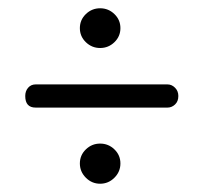

<svg xmlns="http://www.w3.org/2000/svg" viewBox="-20 -472 491 464"><path d="M41 -240Q41 -252 48 -260Q55 -268 66 -268H385Q395 -268 403 -260Q411 -252 411 -240Q411 -227 403 -219.5Q395 -212 385 -212H66Q41 -212 41 -240ZM222 -125Q242 -125 256.5 -111Q271 -97 271 -77Q271 -57 256.5 -42.5Q242 -28 222 -28Q202 -28 187.5 -42.5Q173 -57 173 -77Q173 -97 187.5 -111Q202 -125 222 -125ZM222 -452Q242 -452 256.5 -438Q271 -424 271 -404Q271 -384 256.5 -370Q242 -356 222 -356Q202 -356 187.5 -370Q173 -384 173 -404Q173 -424 187.5 -438Q202 -452 222 -452Z"/></svg>

Font: AkaAcidDosis
Style: Regular
Weight: 400
Designer: Edgar Tolentino, Pablo Impallari, Igino Marini, Aka-Acid
Foundry: Edgar Tolentino, Pablo Impallari, Igino Marini, Cyberella
Version: Version 1.007